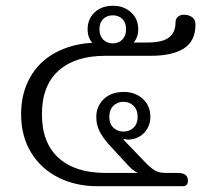

<svg xmlns="http://www.w3.org/2000/svg" viewBox="-20 -644 700 664"><path d="M53 -249Q53 -322 84.5 -377Q116 -432 172 -462Q228 -492 299 -496Q283 -514 283 -543Q283 -578 307 -601Q331 -624 371 -624Q408 -624 433 -601.5Q458 -579 458 -543Q458 -514 442 -497H490Q542 -497 564.5 -514.5Q587 -532 587 -566Q587 -579 595 -586Q603 -593 616 -593Q633 -593 644.5 -584.5Q656 -576 656 -559Q656 -502 616 -476.5Q576 -451 501 -451H344Q240 -451 182.5 -399.5Q125 -348 125 -249Q125 -150 182.5 -98Q240 -46 344 -46H457Q444 -51 426 -69L355 -146Q335 -169 324 -190.5Q313 -212 313 -240Q313 -276 338.5 -301Q364 -326 408 -326Q448 -326 474 -302Q500 -278 500 -240Q500 -210 481.5 -188Q463 -166 433 -162L424 -161Q417 -161 409 -164L407 -161L483 -82Q503 -61 517.5 -53.5Q532 -46 553 -46H595Q630 -46 630 -19Q630 -10 625.5 -5Q621 0 614 0H317Q242 0 182 -30Q122 -60 87.5 -116.5Q53 -173 53 -249ZM416 -543Q416 -566 403 -578.5Q390 -591 370 -591Q350 -591 337 -578.5Q324 -566 324 -543Q324 -520 337 -507Q350 -494 370 -494Q390 -494 403 -507Q416 -520 416 -543ZM456 -240Q456 -264 442 -278Q428 -292 407 -292Q386 -292 372 -278Q358 -264 358 -240Q358 -216 372 -202.5Q386 -189 407 -189Q428 -189 442 -202.5Q456 -216 456 -240Z"/></svg>

Font: Maitree
Style: Regular
Weight: 400
Designer: CadsonDemak Team
Foundry: CadsonDemak
Version: Version 1.001